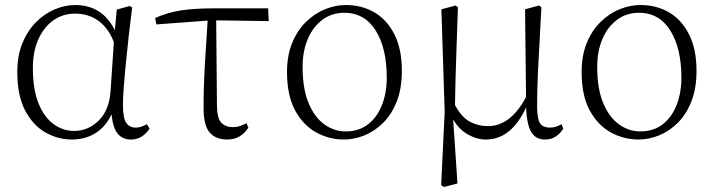

<svg xmlns="http://www.w3.org/2000/svg" viewBox="-20 -541 2843 764"><path d="M419.9 -178.2 433.1 -373Q412.6 -427.7 372.8 -457.3Q333 -486.8 278.8 -486.8Q229.5 -486.8 191.7 -459.7Q153.8 -432.6 132.3 -383.8Q110.8 -335 110.8 -270Q110.8 -184.6 133.5 -129.2Q156.2 -73.7 193.6 -46.9Q231 -20 274.9 -20Q330.6 -20 372.6 -61Q414.6 -102.1 419.9 -178.2ZM564.9 -46.9 575.2 -28.8Q563 -10.3 544.4 2Q525.9 14.2 501 14.2Q467.3 14.2 448.2 -9.3Q429.2 -32.7 423.8 -85.9Q399.9 -35.6 359.1 -10.7Q318.4 14.2 266.1 14.2Q210 14.2 160.4 -14.2Q110.8 -42.5 79.8 -101.8Q48.8 -161.1 48.8 -253.9Q48.8 -320.8 69.8 -370.8Q90.8 -420.9 124.8 -454.3Q158.7 -487.8 199.2 -504.4Q239.7 -521 278.8 -521Q387.2 -521 437 -420.9L444.8 -502.9L496.1 -517.1L505.9 -511.2Q499 -459 492.7 -401.9Q486.3 -344.7 481 -290.8Q475.6 -236.8 472.4 -193.1Q469.2 -149.4 469.2 -124Q469.2 -69.8 482.7 -51.5Q496.1 -33.2 520 -33.2Q532.7 -33.2 543.2 -37.1Q553.7 -41 564.9 -46.9Z M840.3 -460 843.3 -124Q843.3 -70.8 860.4 -53Q877.4 -35.2 905.3 -35.2Q922.4 -35.2 935.3 -39.8Q948.2 -44.4 960.9 -50.8L968.3 -33.2Q954.6 -11.2 933.6 1.5Q912.6 14.2 884.3 14.2Q837.4 14.2 813.7 -14.4Q790 -43 790 -111.8Q790 -193.8 795.2 -283.9Q800.3 -374 806.2 -459L602.1 -443.8L597.2 -469.2Q644.5 -490.7 698 -499.3Q751.5 -507.8 831.1 -507.8H1046.9L1049.3 -457Z M1348.1 14.2Q1290 14.2 1238.5 -13.9Q1187 -42 1154.5 -101.3Q1122.1 -160.6 1122.1 -253.9Q1122.1 -320.8 1142.8 -370.8Q1163.6 -420.9 1198 -454.3Q1232.4 -487.8 1273.7 -504.4Q1314.9 -521 1356.4 -521Q1420.4 -521 1470.7 -491.2Q1521 -461.4 1550 -403.1Q1579.1 -344.7 1579.1 -258.8Q1579.1 -189 1558.8 -137.5Q1538.6 -85.9 1504.6 -52.2Q1470.7 -18.6 1429.9 -2.2Q1389.2 14.2 1348.1 14.2ZM1355.5 -18.1Q1408.2 -18.1 1444.8 -46.6Q1481.4 -75.2 1500.2 -123.8Q1519 -172.4 1519 -231.9Q1519 -349.1 1474.9 -419.7Q1430.7 -490.2 1350.1 -490.2Q1300.8 -490.2 1263.4 -462.6Q1226.1 -435.1 1205.1 -386.5Q1184.1 -337.9 1184.1 -274.9Q1184.1 -187 1208.3 -130.1Q1232.4 -73.2 1271.2 -45.7Q1310.1 -18.1 1355.5 -18.1Z M2214.4 -46.9 2221.2 -28.8Q2210.9 -11.7 2192.9 1.2Q2174.8 14.2 2148.4 14.2Q2111.8 14.2 2094 -15.6Q2076.2 -45.4 2073.2 -112.8Q2045.4 -52.2 2005.4 -19Q1965.3 14.2 1913.6 14.2Q1877.4 14.2 1841.3 -6.3Q1805.2 -26.9 1783.2 -65.9L1800.3 189L1746.6 203.1L1735.4 195.8L1749.5 -96.2L1736.3 -503.9L1792.5 -519L1802.2 -512.2Q1798.8 -414.1 1796.4 -344.7Q1793.9 -275.4 1792.5 -222.9Q1791 -170.4 1790.5 -123Q1815.9 -75.2 1849.1 -57.1Q1882.3 -39.1 1921.4 -39.1Q2011.7 -39.1 2073.2 -154.8L2069.3 -503.9L2124.5 -519L2134.3 -512.2Q2129.9 -426.8 2126.5 -365.2Q2123 -303.7 2120.8 -259Q2118.7 -214.4 2117.9 -179.7Q2117.2 -145 2117.2 -113.8Q2118.2 -64.5 2130.1 -48.8Q2142.1 -33.2 2167.5 -33.2Q2182.1 -33.2 2193.1 -37.1Q2204.1 -41 2214.4 -46.9Z M2520.5 14.2Q2462.4 14.2 2410.9 -13.9Q2359.4 -42 2326.9 -101.3Q2294.4 -160.6 2294.4 -253.9Q2294.4 -320.8 2315.2 -370.8Q2335.9 -420.9 2370.4 -454.3Q2404.8 -487.8 2446 -504.4Q2487.3 -521 2528.8 -521Q2592.8 -521 2643.1 -491.2Q2693.4 -461.4 2722.4 -403.1Q2751.5 -344.7 2751.5 -258.8Q2751.5 -189 2731.2 -137.5Q2710.9 -85.9 2677 -52.2Q2643.1 -18.6 2602.3 -2.2Q2561.5 14.2 2520.5 14.2ZM2527.8 -18.1Q2580.6 -18.1 2617.2 -46.6Q2653.8 -75.2 2672.6 -123.8Q2691.4 -172.4 2691.4 -231.9Q2691.4 -349.1 2647.2 -419.7Q2603 -490.2 2522.5 -490.2Q2473.1 -490.2 2435.8 -462.6Q2398.4 -435.1 2377.4 -386.5Q2356.4 -337.9 2356.4 -274.9Q2356.4 -187 2380.6 -130.1Q2404.8 -73.2 2443.6 -45.7Q2482.4 -18.1 2527.8 -18.1Z"/></svg>

Font: Source Han Serif CN ExtraLight
Style: Regular
Weight: 250
Designer: Ryoko NISHIZUKA  (kana & ideographs); Frank Grießhammer (Latin, Greek & Cyrillic); Wenlong ZHANG  (bopomofo); Sandoll Co
Foundry: Adobe Systems Incorporated
Version: Version 1.001;PS 1.001;hotconv 16.6.54;makeotf.lib2.5.65590